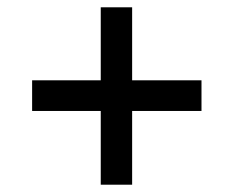

<svg xmlns="http://www.w3.org/2000/svg" viewBox="-20 -573 640 526"><path d="M256 -67V-553H342V-67ZM68 -269V-353H532V-269Z"/></svg>

Font: BioRhyme ExtraBold
Style: Regular
Weight: 400
Version: Version 1.600;gftools[0.9.33]